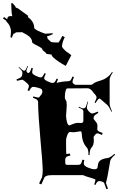

<svg xmlns="http://www.w3.org/2000/svg" viewBox="-137 -1338 873 1366"><path d="M193.8 -954.6Q193.8 -959.5 179 -970.7Q164.1 -981.9 164.1 -986.8Q164.1 -994.1 145.8 -1003.9Q127.4 -1013.7 109.4 -1022.9Q91.3 -1032.2 91.3 -1039.6Q91.3 -1075.2 27.8 -1104.5Q27.8 -1107.9 17.6 -1108.9L-23.4 -1107.9Q-29.3 -1099.6 -37.6 -1099.6Q-42.5 -1099.6 -52.7 -1069.3L-62.5 -1073.2Q-59.1 -1094.7 -59.1 -1121.1Q-64.5 -1159.7 -87.9 -1180.7Q-92.8 -1186.5 -92.8 -1190.4L-116.7 -1207.5L-107.9 -1216.8L-85.4 -1200.7Q-85.4 -1223.6 -63 -1223.6L-47.9 -1223.1Q-55.2 -1223.1 -57.1 -1313.5L-50.8 -1317.9Q-25.9 -1294.4 -25.9 -1286.6Q-25.9 -1283.7 -10.3 -1278.8L64.5 -1224.6H63L62.5 -1215.8Q106.4 -1183.6 106.4 -1139.6Q111.3 -1123.5 184.6 -1098.1Q189.9 -1099.1 237.8 -1101.6L239.3 -1095.2Q212.9 -1082 196.8 -1079.6Q200.7 -1075.7 201.7 -1062L223.1 -1043Q219.2 -1035.6 279.3 -1035.6Q279.8 -1035.6 287.1 -1046.9Q294.4 -1058.1 306.2 -1082.5L323.7 -1074.2Q304.2 -1033.7 304.2 -1007.3Q307.1 -996.6 325.4 -979.5Q343.8 -962.4 348.1 -962.4L370.1 -945.3L331.1 -869.1L305.7 -883.3Q280.3 -897.9 254.9 -918.2Q229.5 -938.5 229.5 -949.7ZM528.8 -678.2Q507.3 -710 486.8 -710L341.8 -709Q334.5 -709 329.3 -690.4Q324.2 -671.9 324.2 -643.1L327.1 -631.8Q327.1 -630.9 332.5 -623.5Q337.9 -616.2 337.9 -585.9L333 -515.1Q333 -494.1 339.4 -470Q345.7 -445.8 356.9 -445.8Q358.4 -445.8 379.6 -454.8Q400.9 -463.9 416 -463.9Q431.2 -463.9 439 -462.9Q456.1 -462.9 456.1 -479V-545.9Q456.1 -554.7 447 -560.5Q438 -566.4 421.9 -573.2L424.8 -579.1Q443.8 -566.9 453.9 -566.9Q463.9 -566.9 469.5 -571.8Q475.1 -576.7 485.8 -615.2L489.7 -613.8Q481 -584.5 481 -572.8Q481 -561 494.9 -545.9Q508.8 -530.8 519 -530.8Q529.3 -530.8 558.1 -543.9L563 -535.2Q540.5 -522 534.7 -515.1Q528.8 -508.3 528.8 -497.1V-495.1Q528.3 -490.7 542.5 -474.6Q556.6 -458.5 556.2 -443.8L555.2 -417Q555.2 -409.2 567.9 -401.9Q568.4 -401.9 592.8 -392.1L588.9 -377.9L563 -388.2Q560.1 -389.2 554.7 -389.2Q549.3 -389.2 541 -380.9L530.8 -367.2Q528.8 -363.3 528.8 -359.9L530.8 -340.8Q530.8 -304.7 514.2 -288.1Q501 -274.9 500 -234.9H492.2V-245.1Q492.2 -275.9 480 -289.1Q447.3 -322.8 443.8 -392.1Q443.8 -403.8 434.1 -403.8L390.1 -397L360.8 -398.9Q350.1 -398.9 341.6 -376.7Q333 -354.5 333 -338.9V-318.8Q333 -242.2 335 -242.2Q345.7 -242.2 359.9 -246.1L363.8 -231.9Q339.4 -226.1 333.3 -219.5Q327.1 -212.9 327.1 -200.2V-180.2Q327.1 -165 341.8 -165H418Q430.7 -165 437 -171.4Q443.4 -177.7 449.2 -202.1L462.9 -199.2Q459 -184.1 459 -173.8Q459 -157.7 488.8 -145.8Q518.6 -133.8 532.7 -133.8Q556.2 -133.8 557.1 -147.9L561 -170.9Q566.9 -207 629.9 -213.9Q645 -215.3 676.8 -243.2L682.1 -237.8Q650.4 -210 647.2 -193.6Q644 -177.2 635.3 -125Q626.5 -72.8 621.8 -56.9Q617.2 -41 617.2 -35.2L630.9 4.9L620.1 7.8Q603.5 -35.2 606 -32.7Q599.6 -43.5 592.5 -44.9Q585.4 -46.4 580.3 -48.1Q575.2 -49.8 568.8 -49.8Q553.2 -49.8 542 -22L533.2 -25.9Q541 -45.9 541 -53.5Q541 -61 541.7 -61Q542.5 -61 543 -60.8Q543.5 -60.5 544.9 -60.1Q529.3 -67.4 500.7 -75.4Q472.2 -83.5 464.6 -87.6Q457 -91.8 453.1 -91.8H230Q181.6 -91.8 175.8 -67.9L157.2 -25.9L141.1 -33.2L162.1 -77.1Q167 -98.6 167 -132.3Q167 -166 150.9 -342.5Q134.8 -519 133.8 -612.8Q132.8 -622.6 126.7 -628.4Q120.6 -634.3 97.2 -642.1L100.1 -651.9Q129.4 -644 132.6 -644Q135.7 -644 137.7 -644.5Q143.6 -645 147 -652.8L159.2 -668L164.1 -681.2L165 -685.1L161.1 -700.2Q158.7 -707 134.5 -713.6Q110.4 -720.2 97.9 -720.2Q85.4 -720.2 69.8 -689.9L59.1 -695.8Q68.8 -717.3 68.8 -724.9Q68.8 -732.4 60.1 -742.2L35.2 -763.2Q24.4 -771 20.3 -771Q16.1 -771 -16.1 -763.2L-20 -772.9Q6.3 -782.2 14.2 -791Q22 -799.8 22 -813V-824.2Q22 -833.5 -4.9 -858.9L-2 -861.8Q24.9 -835 33.2 -835H35.2Q41.5 -835 46.6 -844Q51.8 -853 59.1 -869.1L63 -867.2Q50.8 -840.8 50.8 -835Q50.8 -829.1 55.2 -824Q59.6 -818.8 63 -818.8H65.9Q77.1 -820.8 86.9 -855L97.2 -852.1Q91.8 -835 91.8 -823Q91.8 -811 116.5 -799.1Q141.1 -787.1 154.8 -787.1Q165 -787.1 180.2 -817.9L189 -814Q176.8 -787.1 176.8 -782.2Q176.8 -771 200.9 -759.5Q225.1 -748 235.8 -748Q246.6 -748 252 -753.9Q257.3 -759.8 266.1 -778.8L275.9 -774.9Q266.1 -753.4 266.1 -745.1Q268.1 -751 298.6 -755.4Q329.1 -759.8 343.8 -759.8Q358.4 -759.8 364.5 -766.4Q370.6 -772.9 378.9 -793.9L389.2 -789.1Q378.9 -766.6 378.9 -756.6Q378.9 -746.6 387.2 -742.2Q393.6 -734.9 399.9 -734.9H509.8Q510.3 -734.9 512.2 -736.8L514.2 -734.9Q518.1 -734.9 524.9 -741.7Q531.7 -748.5 550.5 -755.9Q569.3 -763.2 586.7 -767.8Q604 -772.5 624.8 -787.4Q645.5 -802.2 660.2 -826.2L665 -821.8Q643.1 -789.1 643.1 -772V-600.1Q643.1 -582.5 660.2 -544.9L655.8 -543Q640.6 -577.1 626 -591.8L578.1 -632.8Q574.2 -634.8 572.8 -637.2Q565.9 -636.2 560.1 -630.1Q554.2 -624 543 -605L536.1 -608.9Q549.8 -634.3 549.8 -646.2Q549.8 -658.2 522.9 -683.1Z"/></svg>

Font: Eater
Style: Regular
Weight: 400
Version: Version 001.002